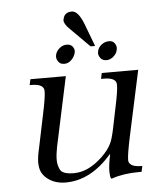

<svg xmlns="http://www.w3.org/2000/svg" viewBox="-50 -713 637 761"><g transform="rotate(-5 268.5 -332.5)"><path d="M250 -601Q228 -622 228 -637Q228 -640 229 -642Q234 -669 264 -669Q289 -669 310 -615L344 -525H326ZM232 -540Q247 -540 254.5 -531Q262 -522 262 -512Q262 -509 261 -505Q257 -489 244.5 -477Q232 -465 217 -465Q201 -465 193.5 -475Q186 -485 186 -496Q186 -500 187 -504Q191 -519 204 -529.5Q217 -540 232 -540ZM400 -539Q415 -539 422 -529.5Q429 -520 429 -510Q429 -506 428 -502Q425 -487 412 -476Q399 -465 385 -465Q369 -465 361 -475Q353 -485 353 -496Q353 -499 354 -503Q357 -518 370.5 -528.5Q384 -539 400 -539ZM450 -156Q435 -85 435 -64Q435 -58 436 -56Q443 -35 485 -35H489L484 -12H474Q412 -12 366 4H361Q357 -7 357 -24Q357 -51 366 -92H364Q281 4 181 4Q140 4 111 -17.5Q82 -39 80 -72Q79 -77 79 -83Q79 -106 88 -144L115 -274Q129 -339 129 -362Q129 -369 128 -372Q122 -393 78 -393H72L77 -416H218L159 -140Q153 -110 153 -88Q153 -67 162.5 -48.5Q172 -30 217 -30Q274 -30 330 -83Q358 -110 369 -134Q377 -149 386 -191L403 -274Q417 -339 417 -362Q417 -369 416 -372Q410 -393 366 -393H356L361 -416H506Z"/></g></svg>

Font: New Athena Unicode
Style: Italic
Weight: 400
Designer: J. Rusten 1997; rev. by R. Hancock 2001, 2002, rev. by D. Mastronarde 2002-2019
Foundry: Society for Classical Studies (formerly American Philological Association)
Version: Version 5.008